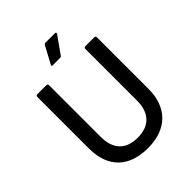

<svg xmlns="http://www.w3.org/2000/svg" viewBox="-234 -960 1100 1100"><g transform="rotate(-45 316.5 -409.5)"><path d="M265 -710H325C330 -710 333 -711 337 -716L410 -819C414 -825 412 -831 405 -831H327C322 -831 319 -828 316 -824L260 -720C257 -714 258 -710 265 -710ZM317 12C468 12 558 -76 558 -225V-645C558 -651 554 -655 548 -655H474C468 -655 464 -651 464 -645V-225C464 -126 412 -72 317 -72C221 -72 170 -126 170 -225V-645C170 -651 165 -655 159 -655H85C79 -655 75 -651 75 -645V-227C75 -72 163 12 317 12Z"/></g></svg>

Font: Sofia Sans Cond SemiBold
Style: Regular
Weight: 600
Width: 3
Designer: Botio Nikoltchev, Ani Petrova
Foundry: lettersoup
Version: Version 4.100